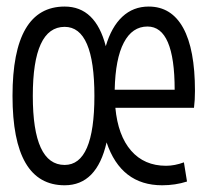

<svg xmlns="http://www.w3.org/2000/svg" viewBox="-20 -547 626 577"><path d="M174.3 9.8Q17.6 9.8 17.6 -258.8Q17.6 -527.3 174.3 -527.3Q267.1 -527.3 297.9 -408.2Q314.9 -466.3 347.7 -496.8Q380.4 -527.3 426.8 -527.3Q495.1 -527.3 530.5 -463.1Q565.9 -398.9 565.9 -273.9Q565.9 -246.1 563 -223.1H326.7Q334.5 -139.6 374 -94.2Q413.6 -48.8 479 -48.8Q504.9 -48.8 532.7 -59.1L542 -1.5Q506.8 9.8 467.3 9.8Q343.8 9.8 300.3 -119.1Q271 9.8 174.3 9.8ZM174.3 -51.3Q263.7 -51.3 263.7 -258.8Q263.7 -466.3 174.3 -466.3Q78.6 -466.3 78.6 -258.8Q78.6 -51.3 174.3 -51.3ZM324.7 -277.3H504.9Q504.9 -467.3 423.3 -467.3Q377.4 -467.3 352.1 -418.9Q326.7 -370.6 324.7 -277.3Z"/></svg>

Font: Cascadia Mono PL Light
Style: Regular
Weight: 300
Monospace: yes
Designer: Aaron Bell
Foundry: Saja Typeworks
Version: Version 2404.023; ttfautohint (v1.8.4)